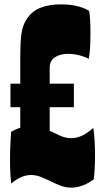

<svg xmlns="http://www.w3.org/2000/svg" viewBox="-20 -850 475 881"><path d="M73 -466V-590Q73 -650 77.5 -689Q82 -728 99 -757Q123 -797 163.5 -813.5Q204 -830 258 -830Q271 -830 288 -829Q305 -828 322.5 -824.5Q340 -821 357.5 -815Q375 -809 389 -800Q392 -785 393.5 -758Q395 -731 395 -699Q395 -667 393.5 -635Q392 -603 387 -580Q372 -589 345.5 -596Q319 -603 292 -603Q276 -603 261 -599.5Q246 -596 234 -588.5Q222 -581 215 -569Q208 -557 208 -539V-466H319V-358H208V-250Q233 -238 257 -227Q281 -216 309 -216Q330 -216 354.5 -226.5Q379 -237 408 -263Q412 -240 414 -206.5Q416 -173 416 -138Q416 -106 414.5 -77Q413 -48 410 -27Q381 -6 355.5 2.5Q330 11 308 11Q281 11 258 2Q235 -7 212.5 -18Q190 -29 168 -38Q146 -47 122 -47Q101 -47 79 -38Q57 -29 31 -8Q29 -28 27.5 -56Q26 -84 26 -115Q26 -151 27.5 -185.5Q29 -220 31 -245Q42 -251 52.5 -256Q63 -261 73 -264V-358H28V-466Z"/></svg>

Font: Ranchers
Style: Regular
Weight: 400
Designer: Pablo Impallari, Brenda Gallo
Foundry: Pablo Impallari, Brenda Gallo
Version: Version 1.000; ttfautohint (v0.8) -G 200 -r 50